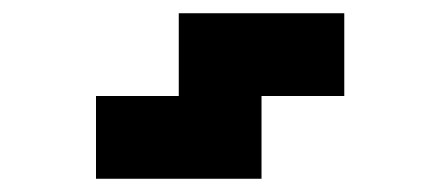

<svg xmlns="http://www.w3.org/2000/svg" viewBox="-20 -20 665 290"><path d="M125 250V125H250V0H500V125H375V250Z"/></svg>

Font: Silkscreen
Style: Bold
Weight: 700
Designer: Jason Kottke
Foundry: Jason Kottke
Version: Version 1.001; ttfautohint (v1.8.4.7-5d5b)